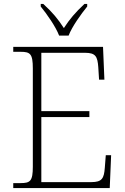

<svg xmlns="http://www.w3.org/2000/svg" viewBox="-20 -951 633 971"><path d="M279 -771H327C344 -816 390 -880 421 -918V-931H407C360 -887 333 -855 303 -809C273 -855 247 -887 199 -931H186V-918C217 -880 262 -816 279 -771ZM47 0H535L542 -166H515L510 -102C506 -49 496 -30 442 -30H189V-359H432V-389H189V-684H410C464 -684 473 -665 477 -612L481 -548H508L501 -714H47V-689H84C133 -689 146 -679 146 -605V-108C146 -35 133 -25 84 -25H47Z"/></svg>

Font: Noto Serif Sinhala ExtraLight
Style: Regular
Weight: 200
Designer: Jelle Bosma - Monotype Design Team
Foundry: Monotype Imaging Inc.
Version: Version 2.007